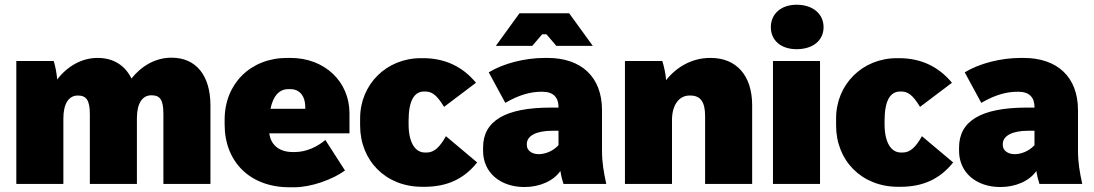

<svg xmlns="http://www.w3.org/2000/svg" viewBox="-20 -778 4627 812"><path d="M49 0H248V-277C248 -340 271 -374 309 -374C344 -374 360 -356 360 -295V0H559V-278C559 -341 582 -375 620 -375C656 -375 671 -358 671 -296V0H870V-332C870 -459 809 -534 706 -534H704C638 -534 578 -499 536 -446C509 -501 460 -533 394 -533H392C325 -533 264 -497 222 -442C220 -465 214 -500 207 -520H49Z M1204 14H1225C1297 14 1389 -20 1439 -57L1356 -186C1323 -158 1276 -135 1227 -135H1218C1163 -135 1126 -163 1119 -213V-214H1458V-299C1458 -433 1353 -533 1209 -533H1194C1040 -533 930 -424 930 -272V-252C930 -92 1039 14 1204 14ZM1124 -318C1135 -372 1161 -401 1199 -401H1208C1245 -401 1271 -375 1271 -324V-318Z M1765 12H1775C1872 12 1943 -22 1998 -91L1866 -202C1839 -154 1815 -133 1785 -133H1777C1735 -133 1708 -176 1708 -253V-267C1708 -351 1731 -391 1774 -391H1778C1808 -391 1828 -375 1858 -326L1993 -428C1936 -497 1861 -532 1769 -532H1760C1615 -532 1503 -422 1503 -277V-247C1503 -99 1611 12 1765 12Z M2487 -584 2387 -722H2177L2077 -584H2231L2273 -633H2291L2333 -584ZM2198 13C2263 13 2321 -13 2350 -55C2353 -34 2358 -16 2363 0H2544C2533 -51 2526 -91 2526 -141V-312C2526 -453 2438 -533 2296 -533H2284C2200 -533 2109 -510 2047 -472L2117 -343C2177 -378 2226 -390 2270 -390H2274C2322 -390 2342 -364 2342 -325V-323H2310C2114 -323 2023 -265 2023 -154V-140C2023 -48 2096 13 2198 13ZM2258 -126C2228 -126 2208 -143 2208 -164V-169C2208 -203 2247 -225 2315 -225H2342V-164C2318 -138 2285 -126 2258 -126Z M2623 0H2822V-271C2822 -331 2850 -374 2896 -374H2899C2941 -374 2962 -349 2962 -288V0H3161V-333C3161 -459 3094 -533 2986 -533H2983C2908 -533 2842 -496 2797 -439C2796 -462 2788 -498 2781 -520H2623Z M3349 -570C3418 -570 3463 -607 3463 -663C3463 -720 3417 -758 3349 -758C3284 -758 3240 -720 3240 -663C3240 -607 3283 -570 3349 -570ZM3249 0H3448V-520H3249Z M3778 12H3788C3885 12 3956 -22 4011 -91L3879 -202C3852 -154 3828 -133 3798 -133H3790C3748 -133 3721 -176 3721 -253V-267C3721 -351 3744 -391 3787 -391H3791C3821 -391 3841 -375 3871 -326L4006 -428C3949 -497 3874 -532 3782 -532H3773C3628 -532 3516 -422 3516 -277V-247C3516 -99 3624 12 3778 12Z M4211 13C4276 13 4334 -13 4363 -55C4366 -34 4371 -16 4376 0H4557C4546 -51 4539 -91 4539 -141V-312C4539 -453 4451 -533 4309 -533H4297C4213 -533 4122 -510 4060 -472L4130 -343C4190 -378 4239 -390 4283 -390H4287C4335 -390 4355 -364 4355 -325V-323H4323C4127 -323 4036 -265 4036 -154V-140C4036 -48 4109 13 4211 13ZM4271 -126C4241 -126 4221 -143 4221 -164V-169C4221 -203 4260 -225 4328 -225H4355V-164C4331 -138 4298 -126 4271 -126Z"/></svg>

Font: Fixel Text Black
Style: Regular
Weight: 900
Width: 4
Designer: AlfaBravo + MacPaw
Foundry: Kyrylo Tkachov, Marchela Mozhyna, Serhii Makarenko, Maria Weinstein, Zakhar Kryvoshyya
Version: Version 1.211